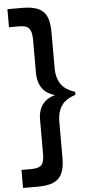

<svg xmlns="http://www.w3.org/2000/svg" viewBox="-67 -857 527 1134"><g transform="rotate(-5 196.5 -290.0)"><path d="M22.3 240V133H78.5Q100 133 115.4 129.4Q130.8 125.7 139.9 116.5Q149 107.2 153.3 91.1Q157.5 75 157.5 49.7V-154.3Q157.5 -181.8 164.5 -204.6Q171.5 -227.5 184.8 -244.6Q198 -261.8 216.8 -273Q235.5 -284.2 258 -290Q235.5 -296 216.8 -307.5Q198 -319 184.8 -336.5Q171.5 -354 164.5 -378Q157.5 -402 157.5 -431.7V-626Q157.5 -652.7 153.3 -669.2Q149 -685.7 139.9 -695.7Q130.8 -705.7 115.4 -709.4Q100 -713 78.5 -713H22.3V-820H108.3Q155 -820 186.2 -811Q217.4 -802 235.8 -782.5Q254.2 -763 262 -732.5Q269.8 -702 269.8 -660V-447Q269.8 -393 294.1 -355.5Q318.4 -318 378.3 -299V-281Q318.4 -262 294.1 -224.5Q269.8 -187 269.8 -133V80Q269.8 122 262 152.5Q254.2 183 235.8 202.5Q217.4 222 186.2 231Q155 240 108.3 240Z"/></g></svg>

Font: Tilda Sans VF
Style: Regular
Weight: 400
Designer: ParaType Ltd
Foundry: ParaType Ltd
Version: Version 1.010